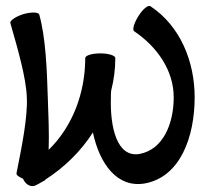

<svg xmlns="http://www.w3.org/2000/svg" viewBox="-20 -597 712 651"><path d="M102 31C110 27 119 22 127 17C131 16 133 14 134 12C199 -30 255 -85 295 -148C318 -40 378 41 471 25C592 3 640 -134 640 -267C640 -389 591 -509 490 -576C482 -581 464 -566 449 -542C434 -518 428 -495 435 -491C512 -439 569 -359 569 -267C569 -179 534 -90 453 -75C376 -62 353 -166 356 -266C356 -274 356 -282 357 -290C366 -326 371 -362 371 -400C371 -409 348 -416 320 -416C292 -416 269 -409 269 -400C269 -282 226 -168 145 -89C147 -147 144 -210 142 -268C139 -362 135 -470 113 -548C110 -556 86 -557 59 -549C33 -541 13 -527 15 -519C39 -435 69 -334 71 -265C74 -198 53 -95 36 -10C34 -4 44 3 58 9C59 10 59 12 60 13C69 31 88 39 102 31Z"/></svg>

Font: Nupuram Condensed Medium
Style: Regular
Weight: 500
Width: 3
Designer: Santhosh Thottingal (santhosh.thottingal@gmail.com)
Foundry: SMC
Version: Version 1.000